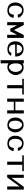

<svg xmlns="http://www.w3.org/2000/svg" viewBox="2547 -3097 750 5884"><g transform="rotate(90 2922.0 -155.0)"><path d="M56 -254Q56 -136 120.5 -71Q185 -6 301 -6Q395 -6 454.5 -55.5Q514 -105 528 -197L434 -205Q422 -128 389.5 -91Q357 -54 301 -54Q228 -54 190 -105Q152 -156 152 -254Q152 -312 169.5 -358Q187 -404 218 -430Q249 -456 287 -456Q342 -456 379.5 -420.5Q417 -385 428 -322L522 -330Q513 -380 480 -419.5Q447 -459 396.5 -481.5Q346 -504 287 -504Q220 -504 167.5 -472Q115 -440 85.5 -383.5Q56 -327 56 -254Z M901 -207 748 -508H659V0H755V-304L861 -95H940L1046 -304V0H1142V-508H1053Z M1617 -293H1344Q1353 -365 1389.5 -410.5Q1426 -456 1477 -456Q1536 -456 1574 -412.5Q1612 -369 1617 -293ZM1712 -245Q1717 -322 1689 -380.5Q1661 -439 1606 -471.5Q1551 -504 1477 -504Q1410 -504 1357.5 -472Q1305 -440 1275.5 -383.5Q1246 -327 1246 -254Q1246 -136 1310.5 -71Q1375 -6 1491 -6Q1560 -6 1613 -34.5Q1666 -63 1691 -114L1605 -134Q1583 -90 1558 -72Q1533 -54 1491 -54Q1420 -54 1381.5 -102.5Q1343 -151 1342 -245Z M2051 -456Q2090 -456 2120.5 -427Q2151 -398 2168 -352.5Q2185 -307 2185 -260Q2185 -213 2166 -165Q2147 -117 2113 -85.5Q2079 -54 2038 -54Q2006 -54 1979.5 -80.5Q1953 -107 1937.5 -152.5Q1922 -198 1922 -255Q1922 -357 1954 -406.5Q1986 -456 2051 -456ZM2038 -6Q2108 -6 2163.5 -43Q2219 -80 2250 -139Q2281 -198 2281 -260Q2281 -322 2252.5 -378Q2224 -434 2171.5 -469Q2119 -504 2051 -504Q1973 -504 1921 -472V-510H1825V200H1921V-41Q1970 -6 2038 -6Z M2394 -510V-462H2588V0H2684V-462H2878V-510Z M3362 -251H3098V-510H3002V0H3098V-203H3362V0H3458V-510H3362Z M3804 -456Q3844 -456 3875.5 -425Q3907 -394 3924 -346.5Q3941 -299 3941 -250Q3941 -201 3926.5 -156Q3912 -111 3884 -82.5Q3856 -54 3817 -54Q3749 -54 3713.5 -105.5Q3678 -157 3678 -255Q3678 -310 3695 -356.5Q3712 -403 3741 -429.5Q3770 -456 3804 -456ZM3582 -255Q3582 -136 3643.5 -71Q3705 -6 3817 -6Q3886 -6 3935.5 -40Q3985 -74 4011 -130Q4037 -186 4037 -250Q4037 -314 4008.5 -372.5Q3980 -431 3926.5 -467.5Q3873 -504 3804 -504Q3740 -504 3689.5 -472Q3639 -440 3610.5 -383Q3582 -326 3582 -255Z M4139 -254Q4139 -136 4203.5 -71Q4268 -6 4384 -6Q4478 -6 4537.5 -55.5Q4597 -105 4611 -197L4517 -205Q4505 -128 4472.5 -91Q4440 -54 4384 -54Q4311 -54 4273 -105Q4235 -156 4235 -254Q4235 -312 4252.5 -358Q4270 -404 4301 -430Q4332 -456 4370 -456Q4425 -456 4462.5 -420.5Q4500 -385 4511 -322L4605 -330Q4596 -380 4563 -419.5Q4530 -459 4479.5 -481.5Q4429 -504 4370 -504Q4303 -504 4250.5 -472Q4198 -440 4168.5 -383.5Q4139 -327 4139 -254Z M4741 -510V-462H4935V0H5031V-462H5225V-510Z M5431 -131V-510H5335V0H5418L5695 -382V0H5791V-510H5706Z"/></g></svg>

Font: LXGW Marker Gothic
Style: Regular
Weight: 400
Version: Version 1.001